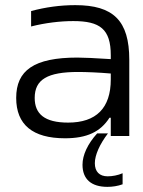

<svg xmlns="http://www.w3.org/2000/svg" viewBox="-20 -529 556 747"><path d="M273 -509C214 -509 157 -501 101 -486V-426C156 -440 214 -447 265 -447C369 -447 411 -416 411 -314V-299C349 -303 305 -305 281 -305C112 -305 43 -255 43 -148C43 -44 107 9 233 9C318 9 371 -16 406 -71H411V0H483V-296C483 -449 421 -509 273 -509ZM115 -148C115 -220 165 -249 284 -249C315 -249 365 -247 411 -243V-220C411 -108 354 -52 245 -52C153 -52 115 -86 115 -148ZM301 112C301 168 335 198 398 198C417 198 438 195 457 188V145C439 153 417 157 399 157C367 157 349 139 349 106C349 74 368 32 400 -10H358C321 31 301 74 301 112Z"/></svg>

Font: LT Wave Text Light
Style: Regular
Weight: 300
Designer: Daniel Lyons
Version: Version 2.5 (Glyphs App)